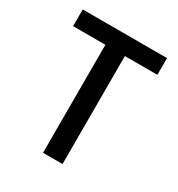

<svg xmlns="http://www.w3.org/2000/svg" viewBox="-135 -627 663 716"><g transform="rotate(30 196.5 -268.5)"><path d="M378 -537H15V-465H154V0H238V-465H378Z"/></g></svg>

Font: Noto Sans UI SemiCondensed
Style: Regular
Weight: 400
Width: 4
Designer: Monotype Design Team
Foundry: Monotype Imaging Inc.
Version: 1.001